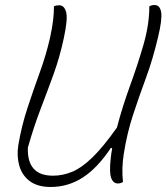

<svg xmlns="http://www.w3.org/2000/svg" viewBox="-20 -725 663 765"><path d="M182 20Q130 20 99 -3Q68 -26 57 -64.5Q46 -103 53 -147Q66 -224 90 -296.5Q114 -369 139 -438Q164 -507 179 -573Q188 -614 191.5 -643.5Q195 -673 195 -700Q204 -704 216 -704Q236 -704 243.5 -677Q251 -650 234 -572Q218 -497 193.5 -429.5Q169 -362 142 -291.5Q115 -221 91 -137Q87 -25 191 -25Q230 -25 267.5 -40.5Q305 -56 348 -97.5Q391 -139 446 -217Q468 -301 498.5 -384.5Q529 -468 552 -548Q575 -628 575 -700Q585 -705 596 -705Q617 -705 622 -677Q627 -649 610 -578Q589 -489 561.5 -414.5Q534 -340 510 -267Q486 -194 473 -111Q464 -53 470 0Q461 6 450 6Q431 6 423 -16Q415 -38 421 -93Q423 -113 427 -134L422 -136Q368 -55 309.5 -17.5Q251 20 182 20Z"/></svg>

Font: Recursive Mn Csl St Lt
Style: Italic
Weight: 300
Italic angle: -15°
Monospace: yes
Version: Version 1.079;hotconv 1.0.112;makeotfexe 2.5.65598; ttfautoh